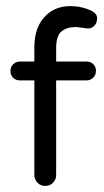

<svg xmlns="http://www.w3.org/2000/svg" viewBox="-20 -612 344 636"><path d="M271.5 -517.6 232.4 -522.5Q202.1 -522.5 184.1 -508.3Q166 -494.1 166 -452.1V-408.2H266.6Q280.3 -408.2 289.1 -399.4Q297.9 -390.6 297.9 -377Q297.9 -363.3 288.6 -354.5Q279.3 -345.7 266.6 -345.7H166V-32.2Q166 -17.6 155.8 -6.8Q145.5 3.9 129.9 3.9Q114.3 3.9 104 -6.8Q93.8 -17.6 93.8 -32.2V-345.7H45.9Q32.2 -345.7 23.4 -354.5Q14.6 -363.3 14.6 -377Q14.6 -390.6 23.9 -399.4Q33.2 -408.2 45.9 -408.2H93.8V-455.1Q93.8 -524.4 132.8 -561.5Q165 -591.8 212.9 -591.8Q250 -591.8 283.2 -576.2Q301.8 -566.4 301.8 -551.8Q301.8 -537.1 293 -527.3Q284.2 -517.6 271.5 -517.6Z"/></svg>

Font: NTR
Style: Regular
Weight: 400
Designer: Purushoth Kumar Guthula
Foundry: Silicon Andhra, USA.
Version: Version 1.0.5; ttfautohint (v1.2.25-373a) -l 7 -r 28 -G 50 -